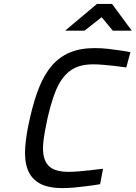

<svg xmlns="http://www.w3.org/2000/svg" viewBox="-20 -951 694 982"><path d="M492 -9Q458 -3 424 1Q395 5 361.5 8Q328 11 300 11Q224 11 181 -14Q138 -39 121 -85.5Q104 -132 109 -199Q114 -266 134 -351Q154 -439 180.5 -505Q207 -571 245.5 -615.5Q284 -660 337.5 -682.5Q391 -705 465 -705Q497 -705 529.5 -701.5Q562 -698 588 -694Q619 -690 647 -684L626 -606Q596 -610 565 -614Q539 -617 509 -619.5Q479 -622 456 -622Q403 -622 366 -605Q329 -588 302.5 -553.5Q276 -519 257.5 -467Q239 -415 223 -346Q208 -278 202 -227Q196 -176 206.5 -141.5Q217 -107 246.5 -89.5Q276 -72 331 -72Q352 -72 382 -74.5Q412 -77 440 -80Q473 -84 507 -88ZM476 -931H553L654 -794H557L500 -863L412 -794H313Z"/></svg>

Font: Panefresco 500wt
Style: Italic
Weight: 700
Foundry: Campivisivi & Chank Co
Version: Version 1.000